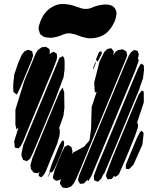

<svg xmlns="http://www.w3.org/2000/svg" viewBox="-20 -942 786 972"><path d="M251 -598 118 -278 98 -228 86 -204 74 -191 62 -193 56 -195 54 -203 52 -228 74 -297 64 -287 62 -292 58 -311V-387L103 -532L141 -623L161 -672L173 -690L185 -698L192 -703L203 -704L213 -705L222 -699L231 -693L232 -674L228 -664L231 -669L250 -680L260 -675L267 -671L268 -665L269 -649L265 -635ZM620 -681 624 -663 620 -650 607 -618 574 -539 436 -205 384 -79 367 -40 354 -14 340 2 327 7 319 10 308 9 296 7 290 -2 283 -12 285 -23 290 -39 289 -37 283 -31 267 -27 258 -30 248 -40 249 -51 257 -82 291 -166 303 -190 308 -200 316 -203 326 -208 333 -203 342 -197 343 -192 347 -176 345 -166 343 -158 349 -169 405 -199 433 -231 441 -289 444 -400 469 -476 470 -477 461 -474 459 -485 457 -525 484 -631 508 -679 523 -694 534 -696 543 -698 550 -689 556 -682 555 -671 552 -661 565 -680 577 -688 598 -692 608 -689ZM140 -636 85 -504 70 -472 64 -463 56 -470 48 -477 47 -488V-515L52 -564L72 -623L90 -664L103 -681L115 -687L123 -690L133 -686L143 -683L145 -672L148 -662ZM665 -586 485 -153 443 -52 430 -29 425 -24 423 -32 424 -36 422 -32 410 -19 404 -13 393 -12 385 -11 381 -18 375 -28 376 -36 381 -55 430 -175 592 -566 618 -628 633 -662 643 -677 652 -684 659 -689 668 -687 677 -684 679 -676 683 -666 681 -658 677 -643 680 -645 682 -634ZM475 -631 466 -638 468 -646 478 -671 482 -679 490 -682 495 -681V-670ZM307 -592 302 -552 258 -435 171 -226 147 -169 132 -138H131V-137L129 -136L116 -126L105 -130L97 -132L94 -140L89 -153V-167L98 -208L120 -262L248 -570L278 -642L281 -649L298 -658L305 -648L307 -632ZM459 -607 453 -595 450 -590 451 -598 461 -622 467 -632 464 -620ZM683 -485 563 -195 523 -100 507 -62 503 -60 493 -38 476 -22 465 -26 457 -29 456 -37 455 -51 461 -68 476 -108 504 -174 644 -512 678 -593 689 -613 694 -620 699 -617 707 -613 708 -608 709 -587 704 -546 686 -495H687ZM269 -213 233 -127 212 -75 203 -59 195 -50 189 -44 184 -47 176 -51 177 -63 180 -72 171 -65 162 -66 151 -68 146 -74 137 -85 134 -106 144 -142 170 -206 254 -410 283 -478 297 -498 299 -493 305 -474 306 -395 301 -355 278 -290 282 -291V-285L283 -271L281 -255ZM662 -250 627 -164 604 -110 586 -69 580 -57 563 -46 557 -52 552 -43 544 -36 533 -35 524 -34 521 -42 516 -51 519 -64 548 -141 655 -399 682 -463 697 -483 707 -479 708 -467V-424L674 -321L679 -312L678 -296ZM701 -210 656 -109 638 -90 632 -85 617 -88V-94V-108L622 -120L635 -152L673 -243L689 -274L697 -280L707 -269L706 -256ZM289 -165 269 -116 254 -85 245 -71 237 -69 235 -70 227 -52 221 -44 224 -51 232 -71H231L232 -80L243 -113L281 -207L294 -229L301 -231L305 -221L303 -203ZM341 -772Q337 -773 332 -773.5Q327 -774 323 -773Q312 -772 302 -768Q292 -764 282 -760Q267 -755 251 -752Q235 -749 219 -752Q215 -752 209 -753.5Q203 -755 199 -757Q197 -758 194.5 -760.5Q192 -763 190 -764Q189 -766 186.5 -767Q184 -768 183 -770Q182 -772 181 -775Q180 -778 180 -781Q179 -783 177.5 -786Q176 -789 176 -791Q175 -797 176 -804.5Q177 -812 179 -818Q185 -837 194 -854.5Q203 -872 217 -886Q224 -894 232.5 -899.5Q241 -905 250 -910Q273 -923 303.5 -921.5Q334 -920 356 -912Q371 -907 386.5 -901.5Q402 -896 418 -897Q429 -897 439 -901Q449 -905 459 -909Q475 -914 491 -917Q507 -920 524 -919Q528 -918 534 -917Q540 -916 545 -914Q565 -904 569 -882Q570 -878 569.5 -874Q569 -870 569 -866Q568 -858 565.5 -849Q563 -840 560 -833Q552 -815 541 -799.5Q530 -784 515 -772Q493 -756 464 -750.5Q435 -745 413 -751Q395 -754 378 -761.5Q361 -769 341 -772Z"/></svg>

Font: Rubik Marker Hatch
Style: Regular
Weight: 400
Designer: Hubert and Fischer, NaN
Foundry: Hubert & Fischer, NaN
Version: Version 2.200